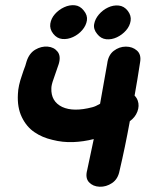

<svg xmlns="http://www.w3.org/2000/svg" viewBox="-20 -708 587 729"><path d="M434 -60Q455 -149 473 -248Q493 -262 501.5 -284Q510 -306 503 -326Q499 -337 491 -345Q502 -406 512 -472Q517 -501 500 -516Q483 -531 458 -531Q433 -531 412 -515Q391 -499 387 -466Q372 -380 360 -314Q343 -304 331 -301Q259 -282 216 -302Q173 -323 175 -373Q175 -385 183 -407Q203 -464 203 -465Q212 -495 198.5 -512Q185 -529 161 -531Q137 -533 114 -519.5Q91 -506 81 -475L76 -458Q73 -450 69.5 -440.5Q66 -431 64 -424Q49 -382 48 -351Q45 -300 63 -263Q81 -226 111 -206Q140 -186 179 -177Q218 -167 257.5 -168.5Q297 -170 336 -180L311 -62Q303 -32 318 -16Q333 0 358 1Q383 2 405.5 -13Q428 -28 434 -60ZM298 -668Q284 -686 264 -688Q244 -690 223.5 -680.5Q203 -671 188.5 -654.5Q174 -638 171 -618Q168 -598 182 -580Q196 -562 216.5 -560Q237 -558 257.5 -567.5Q278 -577 292.5 -594Q307 -611 310 -630.5Q313 -650 298 -668ZM465 -667Q451 -685 430.5 -687Q410 -689 390 -679.5Q370 -670 355.5 -653Q341 -636 337.5 -616.5Q334 -597 349 -579Q363 -561 383.5 -559Q404 -557 424 -566.5Q444 -576 458.5 -592.5Q473 -609 476 -629Q479 -649 465 -667Z"/></svg>

Font: Balsamiq Sans
Style: Bold Italic
Weight: 700
Italic angle: -12°
Designer: Michael Angeles
Foundry: Balsamiq SRL
Version: Version 1.020; ttfautohint (v1.8.4.7-5d5b);gftools[0.9.26]